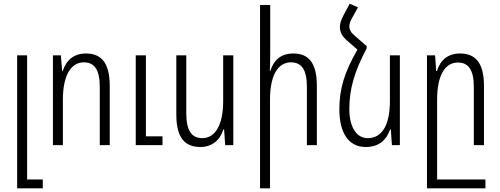

<svg xmlns="http://www.w3.org/2000/svg" viewBox="-20 -787 2713 1041"><path d="M73 234H212V186H127V-487H73Z M267 0H321V-248C321 -378 365 -449 434 -449C490 -449 521 -413 521 -314V0H575V-322C575 -450 526 -497 446 -497C381 -497 339 -461 320 -402H317L310 -487H267ZM716 0H861V-48H771V-487H716Z M1245 -487H1190V-239C1190 -110 1147 -38 1077 -38C1022 -38 990 -74 990 -173V-487H936V-165C936 -37 985 10 1066 10C1130 10 1173 -27 1191 -85H1195L1201 0H1245Z M1445 -760H1390V234H1444V-248C1444 -378 1487 -449 1557 -449C1614 -449 1644 -412 1644 -314V0H1698V-322C1698 -450 1650 -497 1571 -497C1504 -497 1464 -462 1446 -403H1443C1444 -432 1445 -459 1445 -487Z M1968 -537 1906 -591C1883 -610 1874 -626 1874 -644C1874 -658 1880 -675 1891 -693L1921 -747L1876 -767L1842 -703C1829 -679 1823 -660 1823 -640C1823 -612 1835 -590 1864 -565L1918 -518C1846 -393 1820 -304 1820 -194C1820 -69 1868 10 1963 10C2034 10 2075 -27 2095 -85H2099L2105 0H2148V-487H2094V-239C2094 -107 2050 -38 1974 -38C1909 -38 1874 -104 1874 -196C1874 -307 1903 -402 1968 -525Z M2295 234H2612V186H2350V-248C2350 -378 2393 -448 2462 -448C2518 -448 2549 -412 2549 -314V0H2604V-322C2604 -450 2555 -497 2474 -497C2409 -497 2367 -461 2349 -402H2345L2339 -487H2295Z"/></svg>

Font: Noto Sans Armenian Condensed Light
Style: Regular
Weight: 300
Width: 3
Designer: Monotype Design Team
Foundry: Monotype Imaging Inc.
Version: Version 2.008